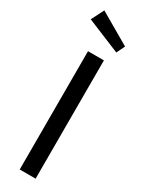

<svg xmlns="http://www.w3.org/2000/svg" viewBox="-254 -1014 791 1046"><g transform="rotate(30 142.0 -490.5)"><path d="M58 -981 18 -902 229 -815 254 -867ZM192 -744H92V0H192Z"/></g></svg>

Font: Glow Sans SC Condensed Medium
Style: Regular
Weight: 600
Width: 3
Designer: Ryoko NISHIZUKA (kana, bopomofo & ideographs); Paul D. Hunt (Latin, Greek & Cyrillic); Sandoll Communications, Soo-young
Version: Version 0.93